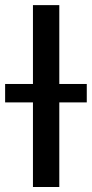

<svg xmlns="http://www.w3.org/2000/svg" viewBox="-81 -748 367 768"><path d="M156.2 -727.5V0H50.8V-727.5ZM-60.5 -338.4V-412.1H266.1V-338.4Z"/></svg>

Font: Inter Tight Medium
Style: Regular
Weight: 500
Designer: Rasmus Andersson
Foundry: rsms
Version: Version 3.004; ttfautohint (v1.8.4.7-5d5b)